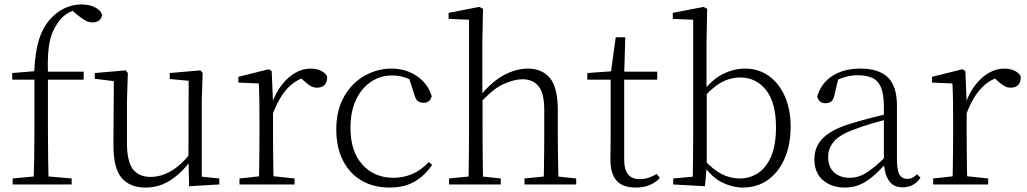

<svg xmlns="http://www.w3.org/2000/svg" viewBox="-20 -831 4626 865"><path d="M37 0V-27L154 -38H176L303 -27V0ZM131 0Q133 -56 134 -113Q135 -170 135 -226V-472H35V-502L158 -512L134 -500V-504Q138 -600 158 -659.5Q178 -719 219 -758Q248 -785 280.5 -798Q313 -811 347 -811Q381 -811 407 -798.5Q433 -786 440 -764Q439 -750 427.5 -740Q416 -730 397 -730Q380 -730 364 -739Q348 -748 327 -765L299 -789V-798H338V-789Q308 -787 281 -769Q254 -751 237 -723Q221 -699 211 -669.5Q201 -640 197.5 -596Q194 -552 196 -485V-226Q196 -170 197 -113Q198 -56 199 0ZM166 -472V-508H357V-472Z M635 14Q565 14 527.5 -30Q490 -74 491 -185L493 -478L512 -463L407 -476V-502L546 -514L556 -502L552 -377V-188Q552 -103 579 -68.5Q606 -34 658 -34Q706 -34 751.5 -61Q797 -88 835 -137L854 -103H836Q797 -51 747 -18.5Q697 14 635 14ZM832 8 829 -116V-117L830 -467L745 -475V-502L883 -514L893 -502L889 -377V-35L968 -27V0Z M1059 0V-27L1170 -39H1193L1307 -27V0ZM1146 0Q1147 -24 1147.5 -64.5Q1148 -105 1148.5 -149Q1149 -193 1149 -226V-281Q1149 -333 1148.5 -375.5Q1148 -418 1146 -455L1054 -459V-485L1191 -519L1204 -511L1210 -371V-370V-226Q1210 -193 1210.5 -149Q1211 -105 1211.5 -64.5Q1212 -24 1213 0ZM1209 -318 1192 -367H1206Q1222 -413 1249 -448Q1276 -483 1309.5 -502.5Q1343 -522 1379 -522Q1406 -522 1426.5 -512Q1447 -502 1454 -486Q1454 -462 1443 -449Q1432 -436 1408 -436Q1392 -436 1378.5 -444Q1365 -452 1348 -468L1325 -488H1374Q1318 -477 1278 -436Q1238 -395 1209 -318Z M1735 14Q1663 14 1609 -17.5Q1555 -49 1525 -108Q1495 -167 1495 -248Q1495 -335 1530.5 -396.5Q1566 -458 1623 -490Q1680 -522 1745 -522Q1787 -522 1823.5 -507Q1860 -492 1886.5 -464.5Q1913 -437 1925 -398Q1918 -368 1889 -368Q1871 -368 1861.5 -376.5Q1852 -385 1847 -404L1819 -490L1862 -452Q1831 -474 1803 -482.5Q1775 -491 1746 -491Q1693 -491 1650.5 -462Q1608 -433 1583.5 -380.5Q1559 -328 1559 -255Q1559 -148 1613 -89Q1667 -30 1752 -30Q1797 -30 1837 -47Q1877 -64 1912 -101L1927 -88Q1895 -41 1849 -13.5Q1803 14 1735 14Z M2003 0V-27L2113 -38H2133L2236 -27V0ZM2090 0Q2091 -24 2091.5 -64.5Q2092 -105 2092.5 -149Q2093 -193 2093 -226V-742L2001 -746V-773L2140 -800L2156 -791L2153 -637V-399L2154 -387V-226Q2154 -193 2154.5 -149Q2155 -105 2155.5 -64.5Q2156 -24 2157 0ZM2343 0V-27L2452 -38H2472L2576 -27V0ZM2429 0Q2430 -24 2430.5 -64Q2431 -104 2431.5 -148Q2432 -192 2432 -226V-334Q2432 -412 2406 -443Q2380 -474 2334 -474Q2298 -474 2250 -453Q2202 -432 2144 -368L2129 -399H2143Q2196 -464 2251 -493Q2306 -522 2358 -522Q2422 -522 2457.5 -479.5Q2493 -437 2493 -334V-226Q2493 -192 2493.5 -148Q2494 -104 2495 -64Q2496 -24 2497 0Z M2761 -472V-508H2941V-472ZM2844 14Q2785 14 2757.5 -17.5Q2730 -49 2730 -112Q2730 -135 2730.5 -152.5Q2731 -170 2731 -196V-472H2626V-502L2751 -511L2731 -496L2754 -663H2797L2792 -493V-481V-115Q2792 -67 2809.5 -45.5Q2827 -24 2861 -24Q2884 -24 2901.5 -30Q2919 -36 2939 -47L2953 -29Q2933 -8 2906 3Q2879 14 2844 14Z M3013 0V-27L3101 -35Q3102 -63 3102 -97Q3102 -131 3102.5 -165Q3103 -199 3103 -226V-742L3011 -746V-773L3150 -800L3166 -791L3163 -637V-426L3164 -416V-82V-81L3156 8ZM3326 14Q3282 14 3235.5 -8Q3189 -30 3150 -85H3139L3150 -113Q3192 -67 3231 -47Q3270 -27 3313 -27Q3357 -27 3394 -50.5Q3431 -74 3453.5 -125Q3476 -176 3476 -258Q3476 -369 3431 -425.5Q3386 -482 3315 -482Q3290 -482 3263 -474Q3236 -466 3207.5 -445.5Q3179 -425 3146 -388L3136 -417H3146Q3187 -473 3237 -497.5Q3287 -522 3336 -522Q3397 -522 3443 -489.5Q3489 -457 3515.5 -398Q3542 -339 3542 -260Q3542 -179 3515 -117Q3488 -55 3439.5 -20.5Q3391 14 3326 14Z M3785 14Q3727 14 3688 -19Q3649 -52 3649 -114Q3649 -151 3665.5 -180.5Q3682 -210 3719.5 -234Q3757 -258 3819 -276Q3862 -289 3906.5 -300.5Q3951 -312 3991 -321V-297Q3951 -287 3909.5 -275Q3868 -263 3831 -249Q3764 -225 3737.5 -194Q3711 -163 3711 -125Q3711 -78 3738 -54Q3765 -30 3809 -30Q3834 -30 3857.5 -39.5Q3881 -49 3910.5 -72Q3940 -95 3980 -134L3986 -89H3967Q3935 -55 3907 -32Q3879 -9 3850 2.5Q3821 14 3785 14ZM4047 13Q4005 13 3984.5 -17.5Q3964 -48 3962 -102V-106V-350Q3962 -407 3949 -437.5Q3936 -468 3910 -480Q3884 -492 3844 -492Q3814 -492 3784 -483Q3754 -474 3722 -454L3758 -482L3739 -402Q3735 -382 3725 -374Q3715 -366 3699 -366Q3668 -366 3662 -397Q3679 -456 3730 -489Q3781 -522 3857 -522Q3939 -522 3980 -482.5Q4021 -443 4021 -354V-113Q4021 -61 4033 -43Q4045 -25 4067 -25Q4080 -25 4090 -30Q4100 -35 4112 -46L4127 -30Q4112 -8 4091.5 2.5Q4071 13 4047 13Z M4184 0V-27L4295 -39H4318L4432 -27V0ZM4271 0Q4272 -24 4272.5 -64.5Q4273 -105 4273.5 -149Q4274 -193 4274 -226V-281Q4274 -333 4273.5 -375.5Q4273 -418 4271 -455L4179 -459V-485L4316 -519L4329 -511L4335 -371V-370V-226Q4335 -193 4335.5 -149Q4336 -105 4336.5 -64.5Q4337 -24 4338 0ZM4334 -318 4317 -367H4331Q4347 -413 4374 -448Q4401 -483 4434.5 -502.5Q4468 -522 4504 -522Q4531 -522 4551.5 -512Q4572 -502 4579 -486Q4579 -462 4568 -449Q4557 -436 4533 -436Q4517 -436 4503.5 -444Q4490 -452 4473 -468L4450 -488H4499Q4443 -477 4403 -436Q4363 -395 4334 -318Z"/></svg>

Font: Noto Serif HK ExtraLight
Style: Regular
Weight: 200
Designer: Ryoko NISHIZUKA 西塚涼子 (kana & ideographs); Frank Grießhammer (Latin, Greek & Cyrillic); Wenlong ZHANG 张文龙 (bopomofo); San
Foundry: Adobe
Version: Version 2.002-H1;hotconv 1.1.0;makeotfexe 2.6.0